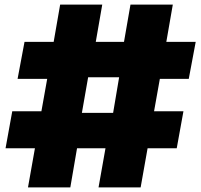

<svg xmlns="http://www.w3.org/2000/svg" viewBox="-20 -760 870 830"><path d="M101 50 131 -119H4L33 -279H159L184 -419H56L86 -579H212L240 -740H422L394 -579H516L544 -740H727L699 -579H826L796 -419H671L646 -279H773L744 -119H618L588 50H406L436 -119H313L284 50ZM469 -272 495 -426H361L334 -272Z"/></svg>

Font: OA Gothic ExtraBold
Style: Regular
Weight: 800
Designer: Choi Chi-young, Lee Jaesang, Lee Juhyun, Han Dohee
Foundry: DDUNGSANG CORP.
Version: Version 1.000;Build 20210203